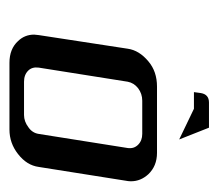

<svg xmlns="http://www.w3.org/2000/svg" viewBox="-48 -414 462 406"><g transform="rotate(90 183.0 -211.0)"><path d="M53.2 -52.2Q53.2 -55.2 54.2 -62L83 -250Q86.4 -274.4 109.9 -293.9Q131.3 -312 163.1 -312H303.2Q331.1 -312 348.6 -293.5Q363.3 -277.3 363.3 -257.3Q363.3 -252.4 362.8 -250L333 -62Q329.6 -36.6 305.7 -18.1Q282.7 0 253.9 0H112.8Q83.5 0 66.9 -18.1Q53.2 -32.2 53.2 -52.2ZM123 -62Q121.1 -47.9 129.4 -39.6Q138.2 -30.8 152.8 -30.8H223.1Q236.8 -30.8 249 -40Q261.2 -48.3 263.2 -62L293 -250Q294.9 -263.2 286.1 -272Q277.3 -280.8 263.2 -280.8H192.9Q178.2 -280.8 166.5 -272Q155.3 -263.2 152.8 -250ZM174.8 -390.1 176.8 -404.8Q179.7 -421.9 196.8 -421.9H250L274.9 -358.9L210 -390.1Z"/></g></svg>

Font: Hhenum
Style: Italic
Weight: 400
Designer: T. Christopher White
Version: Version 1.0